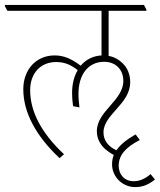

<svg xmlns="http://www.w3.org/2000/svg" viewBox="-40 -642 652 783"><path d="M203 3 221 -13C129 -99 83 -187 83 -274C83 -343 125 -389 189 -389C221 -389 246 -380 277 -356C262 -331 254 -299 254 -264C254 -240 256 -225 258 -209L284 -204C282 -221 280 -239 280 -259C280 -336 318 -390 385 -390C433 -390 463 -357 463 -312C463 -232 355 -189 355 -107C355 -77 368 -53 390 -33C400 -25 411 -17 424 -10C419 2 417 15 417 29C417 54 428 78 446 95C463 111 486 121 511 121C542 121 566 111 592 90L574 68C552 87 530 97 505 97C467 97 444 69 444 34C444 -9 472 -41 530 -71L513 -94C477 -73 451 -53 435 -29C402 -44 382 -69 382 -102C382 -176 491 -217 491 -307C491 -338 480 -365 460 -384C445 -399 426 -410 403 -414V-598H557V-603L547 -622H-20V-617L-10 -598H374V-416C339 -414 310 -399 289 -374C251 -403 219 -416 183 -416C108 -416 55 -359 55 -278C55 -185 105 -89 203 3Z"/></svg>

Font: Noto Serif Devanagari Condensed Thin
Style: Regular
Weight: 100
Width: 3
Designer: Universal Thirst, Indian Type Foundry and the Monotype Design Team
Foundry: Monotype Imaging Inc.
Version: Version 2.004